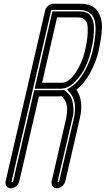

<svg xmlns="http://www.w3.org/2000/svg" viewBox="-20 -813 565 1026"><path d="M256 156 333 -178Q339 -210 339 -230.5Q339 -251 332 -266.5Q325 -282 319.5 -288.5Q314 -295 308 -299Q301 -298 294 -298H188L83 156Q79 171 66 182Q53 193 38 193Q23 193 15 182Q7 171 10 156L221 -756Q224 -771 237 -782Q250 -793 265 -793H408Q442 -793 465.5 -782.5Q489 -772 501.5 -753Q514 -734 520 -711.5Q526 -689 524.5 -658.5Q523 -628 518.5 -601Q514 -574 507 -541Q494 -484 463 -426Q432 -368 388 -333Q429 -276 406 -178L329 156Q325 171 312 182Q299 193 284 193Q269 193 261 182Q253 171 256 156ZM321 -332 325 -330Q330 -327 335.5 -322.5Q341 -318 351 -306Q361 -294 365.5 -278Q370 -262 372.5 -236Q375 -210 366 -178L288 156Q287 160 291.5 160Q296 160 296 156L374 -178Q396 -274 350 -322L338 -335L357 -347Q398 -372 429.5 -427.5Q461 -483 475 -541Q501 -658 484 -709Q467 -760 401 -760H258Q254 -760 253 -756L42 156Q41 160 45.5 160Q50 160 50 156L163 -331H301Q308 -331 316 -332ZM303 -339H165L260 -752H399Q411 -752 418 -751.5Q425 -751 438 -747Q451 -743 458 -735.5Q465 -728 472.5 -712.5Q480 -697 481.5 -675.5Q483 -654 480 -619.5Q477 -585 466 -541Q456 -497 435.5 -453.5Q415 -410 379 -374.5Q343 -339 303 -339ZM205 -371H311Q348 -371 385 -426Q419 -477 434 -541Q446 -592 448 -628Q450 -664 447 -681.5Q444 -699 432.5 -708Q421 -717 413 -718.5Q405 -720 391 -720H285Z"/></svg>

Font: Soda Fountain
Style: InlineOblique
Weight: 400
Version: Version 1.0